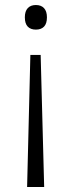

<svg xmlns="http://www.w3.org/2000/svg" viewBox="-20 -561 286 765"><path d="M101 -342H142L156 184H88ZM167 -492Q167 -467 155.5 -455Q144 -443 123 -443Q102 -443 90.5 -455Q79 -467 79 -492Q79 -516 90.5 -528.5Q102 -541 123 -541Q144 -541 155.5 -528.5Q167 -516 167 -492Z"/></svg>

Font: Noto Sans Armenian Light
Style: Regular
Weight: 300
Designer: Monotype Design Team
Foundry: Monotype Imaging Inc.
Version: Version 2.007